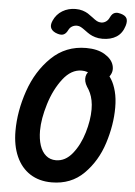

<svg xmlns="http://www.w3.org/2000/svg" viewBox="-62 -998 745 1056"><g transform="rotate(5 310.0 -470.0)"><path d="M40.9 -254.2Q40.9 -362.8 79.8 -476.1Q118.8 -589.4 197.5 -665.7Q276.2 -742 389.2 -742Q451.5 -742 491.5 -718.1Q531.4 -694.2 541.4 -660Q551.3 -625.8 529.8 -597.5Q518.7 -583 505.6 -579.8Q492.5 -576.6 479.4 -580.7Q466.2 -584.8 445.2 -595.1Q424 -605.3 407.9 -610.7Q391.8 -616 375.2 -616Q317.3 -616 271.7 -556.9Q226.1 -497.8 200.7 -414.9Q175.3 -331.9 175.3 -267.2Q175.3 -221.1 186.8 -186.2Q198.2 -151.4 221 -131.9Q243.8 -112.4 276.2 -112.4Q328.1 -112.4 367 -160.6Q405.9 -208.8 426.8 -278.4Q447.6 -348 447.6 -407.6Q447.6 -434.6 443 -457.2Q438.4 -479.8 430.6 -497.2Q422.8 -514.7 412 -530Q394.2 -558.8 398.9 -585.5Q403.7 -612.2 430.9 -627.1Q450.4 -637.9 470.7 -637.3Q491 -636.7 505.9 -623Q524.3 -607.6 540 -582.5Q555.7 -557.4 566 -518.5Q576.3 -479.6 576.3 -428.8Q576.3 -333.2 543.8 -231.4Q511.3 -129.6 440.9 -59.3Q370.4 10.9 263.1 10.9Q194.1 10.9 144 -21.3Q94 -53.6 67.5 -113.4Q40.9 -173.2 40.9 -254.2ZM374.8 -837.4Q359.8 -848.6 349.6 -854.1Q339.5 -859.7 327.8 -859.7Q313.3 -859.7 301.1 -852.8Q288.9 -845.9 281.8 -831.5Q272.5 -812.2 259.2 -806Q245.8 -799.8 225 -806.2Q198.7 -814.2 188.9 -831.2Q179.1 -848.2 191.2 -875.3Q207.1 -911.5 239.5 -931Q272 -950.6 312.4 -950.6Q334.4 -950.6 351.7 -945.1Q368.9 -939.6 381.1 -932Q393.2 -924.4 408.3 -912.7Q423.9 -900.2 434.7 -894.4Q445.4 -888.7 458.2 -888.7Q472.6 -888.7 484.8 -897.1Q497 -905.5 504 -921.7Q509.4 -933.1 516.4 -940Q523.4 -947 534.5 -949Q545.6 -951 561.5 -946.4Q587.6 -939.2 595 -923.7Q602.3 -908.2 594.3 -882.2Q581.6 -840.2 550.3 -820.2Q519.1 -800.2 472.8 -800.2Q450.7 -800.2 432.9 -805.6Q415.1 -810.9 402.7 -818.3Q390.2 -825.7 374.8 -837.4Z"/></g></svg>

Font: Monaspace Radon Var
Style: Regular
Weight: 400
Designer: Riley Cran and the Lettermatic Team
Version: Version 1.000 (Monaspace Radon Var)